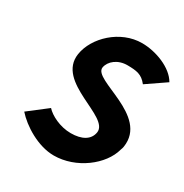

<svg xmlns="http://www.w3.org/2000/svg" viewBox="-189 -980 1092 1138"><g transform="rotate(30 356.5 -411.5)"><path d="M55 -130C112 -65 227 8 336 8C488 8 632 -103 663 -221C666 -229 669 -237 670 -245C707 -480 311 -495 326 -589C334 -634 382 -675 450 -674C509 -673 546 -670 583 -622L713 -711C670 -787 552 -831 458 -831C309 -831 180 -707 161 -585C129 -374 510 -358 491 -239C482 -185 432 -157 357 -157C283 -157 212 -194 182 -228Z"/></g></svg>

Font: Rabbid Highway Sign IV
Style: BdObl
Weight: 400
Foundry: Cannot Into Space Fonts
Version: Version 0.277